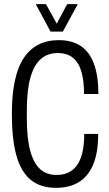

<svg xmlns="http://www.w3.org/2000/svg" viewBox="-20 -891 524 923"><path d="M249 12Q174 12 127 -27Q80 -66 58.5 -144.5Q37 -223 37 -343Q37 -527 94.5 -612.5Q152 -698 262 -698Q326 -698 368 -670Q410 -642 431.5 -584.5Q453 -527 453 -439H384Q384 -502 371.5 -546Q359 -590 331 -613Q303 -636 257 -636Q210 -636 177 -608Q144 -580 126.5 -519Q109 -458 109 -359V-321Q109 -225 125.5 -165.5Q142 -106 173 -78Q204 -50 251 -50Q296 -50 325.5 -71.5Q355 -93 370 -136.5Q385 -180 385 -247H452Q452 -157 428 -100Q404 -43 359 -15.5Q314 12 249 12ZM152 -871H201L268 -750H238L303 -871H354L282 -739H223Z"/></svg>

Font: Archivo ExtraCondensed Light
Style: Regular
Weight: 300
Width: 2
Designer: Hector Gatti
Foundry: Omnibus-Type
Version: Version 2.001